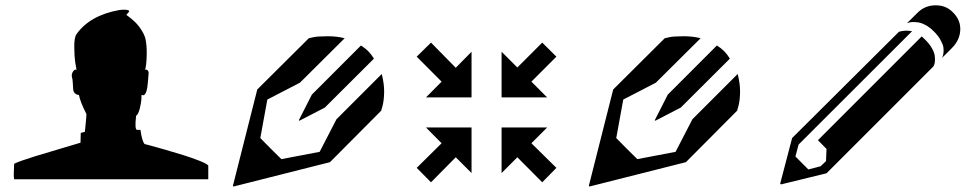

<svg xmlns="http://www.w3.org/2000/svg" viewBox="-20 -661 3615 708"><path d="M748 0H32.2Q29.3 -9.3 32.2 -57.1Q50.3 -66.4 108.6 -84.5Q167 -102.5 220.2 -117.9Q273.4 -133.3 276.9 -134.8L277.8 -170.9L293 -174.8Q298.8 -231.4 298.8 -240.2Q275.9 -285.2 271 -311Q269 -311 265.6 -311.5Q262.2 -312 256.6 -316.9Q251 -321.8 250 -330.1Q249 -337.9 248.5 -353.8Q248 -369.6 245.1 -377.9Q243.2 -388.2 249.3 -397.2Q255.4 -406.2 262.2 -403.8Q259.8 -415.5 257.1 -433.3Q254.4 -451.2 253.9 -487.1Q253.4 -522.9 262.2 -535.2Q311.5 -604.5 419.9 -624Q445.3 -627 453.1 -623Q458.5 -621.1 454.6 -616.2L445.8 -606Q447.8 -604.5 451.4 -602.1Q455.1 -599.6 465.1 -591.3Q475.1 -583 483.6 -574Q492.2 -564.9 501.2 -551Q510.3 -537.1 515.1 -522.9Q522 -496.6 521 -458Q520 -419.4 515.1 -403.8Q515.6 -403.3 518.8 -404.1Q522 -404.8 525.4 -400.6Q528.8 -396.5 527.8 -388.2Q527.3 -384.3 526.9 -377Q526.4 -369.6 525.9 -364.7Q525.4 -359.9 524.7 -352.1Q523.9 -344.2 523.2 -339.6Q522.5 -335 521 -328.4Q519.5 -321.8 517.8 -319.1Q516.1 -316.4 513.7 -312.7Q511.2 -309.1 508.5 -309.8Q505.9 -310.5 502 -311Q502 -303.7 501.2 -292.7Q500.5 -281.7 495.4 -260.7Q490.2 -239.7 481.9 -233.9Q476.1 -184.1 484.9 -182.1H498Q503.4 -141.1 513.2 -129.9Q522 -127.4 536.4 -123.8Q550.8 -120.1 588.9 -109.1Q627 -98.1 657.2 -88.6Q687.5 -79.1 714.8 -68.4Q742.2 -57.6 748 -50.8Z M1082 -217.8 1129.9 -312 1311 -493.2Q1326.2 -483.9 1337.9 -472.2Q1349.1 -460.9 1358.9 -444.8L1177.7 -264.2L1084 -215.8ZM838.9 23.9 928.7 -331.1 1118.7 -520Q1126 -522 1138.4 -524.4Q1150.9 -526.9 1185.8 -527.3Q1220.7 -527.8 1251 -520L1085.9 -356L965.8 -293.9L939.9 -151.9Q982.9 -107.9 1017.6 -74.2L1158.7 -101.1L1220.7 -221.2L1387.7 -388.2Q1397 -351.6 1396.5 -321.5Q1396 -291.5 1391.1 -272.5L1385.7 -252.9L1196.8 -63L840.8 26.9Z M1569.3 -503.9 1660.6 -411.1 1718.8 -470.2V-301.8H1550.8L1608.4 -359.9L1516.6 -452.1ZM1569.3 11.2 1516.6 -42 1608.4 -132.8 1550.8 -190.9H1718.8V-22.9L1660.6 -81.1ZM1979.5 -503.9 2031.7 -452.1 1939.5 -359.9 1997.6 -301.8H1829.6V-470.2L1887.7 -412.1ZM1887.7 -81.1 1829.6 -22.9V-190.9H1997.6L1939.5 -132.8L2031.7 -42L1979.5 11.2Z M2394.5 -217.8 2442.4 -312 2623.5 -493.2Q2638.7 -483.9 2650.4 -472.2Q2661.6 -460.9 2671.4 -444.8L2490.2 -264.2L2396.5 -215.8ZM2151.4 23.9 2241.2 -331.1 2431.2 -520Q2438.5 -522 2450.9 -524.4Q2463.4 -526.9 2498.3 -527.3Q2533.2 -527.8 2563.5 -520L2398.4 -356L2278.3 -293.9L2252.4 -151.9Q2295.4 -107.9 2330.1 -74.2L2471.2 -101.1L2533.2 -221.2L2700.2 -388.2Q2709.5 -351.6 2709 -321.5Q2708.5 -291.5 2703.6 -272.5L2698.2 -252.9L2509.3 -63L2153.3 26.9Z M3493.2 -616.2Q3522.5 -587.9 3521 -550.5Q3519.5 -513.2 3490.2 -483.9L3453.1 -446.8Q3454.1 -448.7 3455.8 -451.9Q3457.5 -455.1 3459 -465.6Q3460.4 -476.1 3458.7 -486.8Q3457 -497.6 3448 -513.9Q3439 -530.3 3422.9 -545.9Q3408.7 -560.1 3393.3 -568.4Q3377.9 -576.7 3366 -578.4Q3354 -580.1 3344.2 -579.6Q3334.5 -579.1 3329.6 -577.1L3324.2 -575.2L3363.3 -613.8Q3389.6 -640.6 3428.7 -641.4Q3467.8 -642.1 3493.2 -616.2ZM3421.9 -416 3027.8 -22 2859.9 19 2856.9 16.1 2900.9 -151.9 3294.9 -543.9Q3318.8 -550.8 3343.3 -545.9L2924.8 -127.9L2913.1 -84L2960.9 -36.1L3005.9 -47.9L3025.9 -66.9L3027.8 -111.8L2996.1 -144L3378.9 -526.9Q3386.2 -520.5 3391.1 -515.1Q3407.2 -499.5 3416.3 -483.4Q3425.3 -467.3 3426.8 -455.8Q3428.2 -444.3 3427.5 -435.1Q3426.8 -425.8 3424.3 -420.9Z"/></svg>

Font: Modern Pictograms
Style: Normal
Weight: 400
Designer: John Caserta
Foundry: John Caserta
Version: 1.000